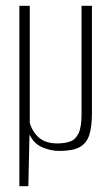

<svg xmlns="http://www.w3.org/2000/svg" viewBox="-20 -515 385 664"><path d="M47 129V-495H83V-90Q93 -57 116 -38Q139 -19 178 -19Q203 -19 222 -25.5Q241 -32 251.5 -53.5Q262 -75 262 -119V-495H298V-124Q298 -78 289 -49Q280 -20 256 -6.5Q232 7 185 7Q155 7 125.5 -6Q96 -19 82 -50L78 129Z"/></svg>

Font: Alumni Sans Thin ExtraLight
Style: Regular
Weight: 250
Version: Version 1.018